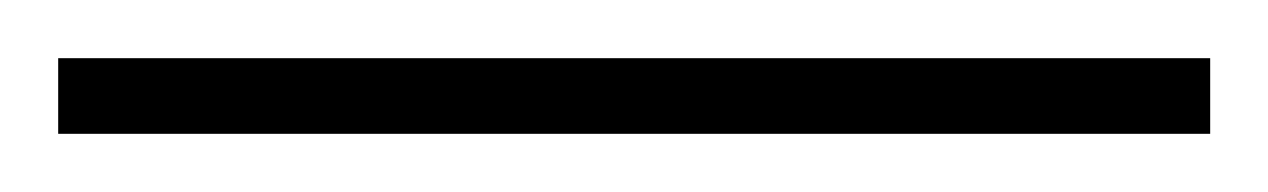

<svg xmlns="http://www.w3.org/2000/svg" viewBox="-24 -806 436 66"><path d="M392 -760V-786H-4V-760Z"/></svg>

Font: Noto Sans Devanagari ExtraCondensed Thin
Style: Regular
Weight: 100
Width: 2
Designer: Jelle Bosma - Monotype Design Team
Foundry: Monotype Imaging Inc.
Version: Version 2.004